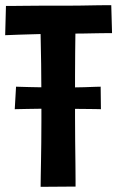

<svg xmlns="http://www.w3.org/2000/svg" viewBox="-28 -724 453 742"><path d="M129 -2Q129 -19 129.5 -44Q130 -69 130.5 -101Q131 -133 131.5 -171.5Q132 -210 132 -255Q132 -300 132 -352Q132 -417 131 -477.5Q130 -538 129 -586Q128 -634 127 -662.5Q126 -691 126 -691L264 -687Q264 -687 264 -663.5Q264 -640 263.5 -602.5Q263 -565 262.5 -520Q262 -475 262 -430.5Q262 -386 262 -352Q262 -317 262 -271.5Q262 -226 262.5 -179.5Q263 -133 263.5 -93Q264 -53 264 -28Q264 -3 264 -3ZM-8 -588 -5 -701Q-5 -701 15 -701Q35 -701 64.5 -701.5Q94 -702 126 -702Q158 -702 181 -702Q200 -702 227.5 -702Q255 -702 285.5 -702.5Q316 -703 342.5 -703.5Q369 -704 385.5 -704Q402 -704 402 -704L405 -596Q405 -596 389.5 -596Q374 -596 349 -595.5Q324 -595 295.5 -594.5Q267 -594 240 -594Q213 -594 194 -594Q175 -594 149 -593Q123 -592 96 -591.5Q69 -591 45 -590Q21 -589 6.5 -588.5Q-8 -588 -8 -588ZM29 -302 34 -389Q36 -389 49.5 -388.5Q63 -388 86 -387.5Q109 -387 137.5 -386.5Q166 -386 197 -386Q219 -386 246 -386Q273 -386 298 -387Q323 -388 340.5 -388.5Q358 -389 361 -389L362 -302Q359 -302 340 -302.5Q321 -303 293.5 -303Q266 -303 238.5 -303.5Q211 -304 191 -304Q120 -304 76.5 -303Q33 -302 29 -302Z"/></svg>

Font: Truculenta ExtraBold
Style: Regular
Weight: 800
Version: Version 1.002